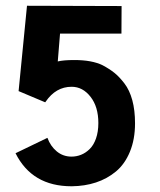

<svg xmlns="http://www.w3.org/2000/svg" viewBox="-20 -649 558 670"><path d="M230 -346.2Q174.8 -346.2 139.2 -293.9Q138.2 -292.5 137.7 -292L44.9 -331.1L74.2 -628.9L404.3 -627.9L403.8 -531.7H189.5L181.6 -434.6Q201.2 -439.5 239.3 -439.5Q300.8 -439.5 337.9 -421.4Q361.8 -408.7 379.2 -394.8Q396.5 -380.9 414.3 -357.7Q432.1 -334.5 441.7 -299.3Q451.2 -264.2 451.2 -218.8Q451.2 -162.6 433.3 -119.4Q415.5 -76.2 384.5 -50.5Q353.5 -24.9 314.7 -12.2Q275.9 0.5 230.5 1H229.5Q91.8 1 34.2 -114.3L145.5 -168Q156.2 -138.7 178.2 -120.6Q200.2 -102.5 229.5 -102.5Q247.1 -102.5 262.9 -108.9Q278.8 -115.2 292.7 -128.7Q306.6 -142.1 314.9 -165.5Q323.2 -189 323.2 -219.7Q323.2 -276.4 295.9 -311.3Q268.6 -346.2 230 -346.2Z"/></svg>

Font: Fantasque Sans Mono
Style: Bold
Weight: 700
Monospace: yes
Designer: Jany Belluz
Version: Version 1.8.0 ; ttfautohint (v1.8.2)